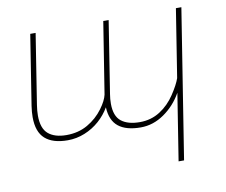

<svg xmlns="http://www.w3.org/2000/svg" viewBox="-80 -627 1092 928"><g transform="rotate(-10 466.5 -162.5)"><path d="M746.1 -118.2Q775.9 -163.1 786.6 -194.3L839.4 -528.3H866.2L750.5 203.1H723.6L775.4 -124.5Q741.7 -64.9 687.7 -27.6Q633.8 9.8 572.8 9.8Q501 9.8 463.4 -20.3Q425.8 -50.3 422.9 -115.2Q402.3 -79.6 370.4 -51.3Q338.4 -22.9 298.1 -6.6Q257.8 9.8 214.4 9.8Q141.1 9.8 103.5 -23.7Q65.9 -57.1 65.9 -129.4Q65.9 -154.3 70.3 -184.1L124.5 -528.3H150.9L96.7 -184.1Q92.3 -155.8 92.3 -132.8Q92.3 -69.3 123.8 -42.7Q155.3 -16.1 212.4 -16.1Q271.5 -16.1 317.1 -42.5Q362.8 -68.8 393.6 -110.8Q420.9 -147.9 427.2 -176.8L482.9 -528.3H509.3L453.6 -174.3Q449.7 -151.4 449.7 -127.9Q449.7 -66.9 481.9 -41.5Q514.2 -16.1 572.8 -16.1Q627.9 -16.1 671.9 -44.2Q715.8 -72.3 746.1 -118.2Z"/></g></svg>

Font: Mardoto Thin
Style: Italic
Weight: 250
Italic angle: -12°
Designer: Christian Robertson, Vahan Hovhannisyan
Foundry: Google
Version: Version 1.000